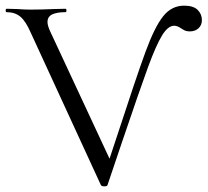

<svg xmlns="http://www.w3.org/2000/svg" viewBox="-24 -656 734 679"><path d="M-1 -613Q-4 -613 -4 -619Q-4 -625 -1 -625L37 -624Q65 -622 82 -622Q122 -622 166 -624L208 -625Q211 -625 211 -619Q211 -613 208 -613Q177 -613 160.5 -605Q144 -597 144 -578Q144 -566 153 -546L374 -72L341 -27L382 -151Q458 -384 490.5 -472.5Q523 -561 553 -598.5Q583 -636 627 -636Q660 -636 675 -621Q690 -606 690 -585Q690 -567 678 -556Q666 -545 648 -545Q634 -545 626 -550Q618 -555 616 -556Q603 -565 592 -565Q570 -565 549 -530.5Q528 -496 500 -420Q472 -344 408 -155Q402 -136 356 -1Q355 3 345 3Q336 3 333 -1L84 -542Q67 -581 48 -597Q29 -613 -1 -613Z"/></svg>

Font: Cormorant Infant
Style: Regular
Weight: 400
Designer: Christian Thalmann (Catharsis Fonts)
Foundry: Catharsis Fonts
Version: Version 4.000